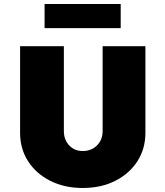

<svg xmlns="http://www.w3.org/2000/svg" viewBox="-20 -930 824 956"><path d="M392 6Q301 6 230.5 -29.5Q160 -65 120 -127Q80 -189 80 -269V-700H298V-278Q298 -234 324.5 -206Q351 -178 392 -178Q435 -178 463 -206Q491 -234 491 -278V-700H704V-269Q704 -189 664 -127Q624 -65 553.5 -29.5Q483 6 392 6ZM202 -790V-910H581V-790Z"/></svg>

Font: Lexend Black
Style: Regular
Weight: 900
Designer: Bonnie Shaver-Troup, Thomas Jockin
Foundry: Lexend
Version: Version 1.007; ttfautohint (v1.8.3)